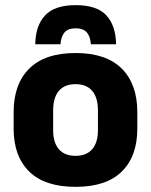

<svg xmlns="http://www.w3.org/2000/svg" viewBox="-20 -712 586 746"><path d="M273.5 14Q154.5 14 93.8 -45.2Q33 -104.5 33 -212V-276.5Q33 -385.5 94 -445.8Q155 -506 273.5 -506Q392 -506 452.8 -445.8Q513.5 -385.5 513.5 -276.5V-212Q513.5 -104.5 453 -45.2Q392.5 14 273.5 14ZM273.5 -106.5Q316 -106.5 338.2 -132.2Q360.5 -158 360.5 -205.5V-283Q360.5 -333 338.2 -359Q316 -385 273.5 -385Q231 -385 208.8 -359Q186.5 -333 186.5 -283V-205.5Q186.5 -158 208.8 -132.2Q231 -106.5 273.5 -106.5ZM274 -692Q357 -692 393.5 -652Q430 -612 431 -540H333Q331 -570.5 317.2 -586.2Q303.5 -602 274 -602Q244 -602 230.5 -585.8Q217 -569.5 215 -540H117Q118 -612 155 -652Q192 -692 274 -692Z"/></svg>

Font: Anek Latin Medium
Style: Bold
Weight: 700
Version: Version 1.003